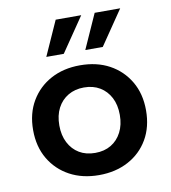

<svg xmlns="http://www.w3.org/2000/svg" viewBox="-80 -765 750 844"><g transform="rotate(-10 295.0 -343.0)"><path d="M295 10Q221 10 164.5 -20.5Q108 -51 75.5 -106Q43 -161 43 -235Q43 -309 75.5 -364Q108 -419 164.5 -449.5Q221 -480 295 -480Q370 -480 426 -449.5Q482 -419 514.5 -364Q547 -309 547 -235Q547 -161 515 -106Q483 -51 426 -20.5Q369 10 295 10ZM295 -89Q336 -89 366 -107Q396 -125 413 -158Q430 -191 430 -235Q430 -280 413 -312.5Q396 -345 366 -363Q336 -381 295 -381Q255 -381 224.5 -363Q194 -345 177 -312.5Q160 -280 160 -235Q160 -191 177 -158Q194 -125 224 -107Q254 -89 295 -89ZM330 -542 399 -696H513L408 -542ZM156 -542 225 -696H339L234 -542Z"/></g></svg>

Font: Gantari SemiBold
Style: Regular
Weight: 600
Designer: Anugrah Pasau
Foundry: Lafontype
Version: Version 1.000; ttfautohint (v1.8.3)